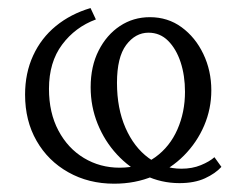

<svg xmlns="http://www.w3.org/2000/svg" viewBox="-20 -445 584 474"><path d="M261.8 8.5Q198.7 8.5 148.7 -19.7Q98.6 -47.8 70.3 -97.3Q41.9 -146.7 41.9 -211.4Q41.9 -264.6 61.8 -307.8Q81.6 -351 118 -380.8Q154.5 -410.6 203.5 -425.1L216.7 -397Q165.6 -378.1 133.3 -334.8Q100.9 -291.5 100.9 -225.6Q100.9 -166.6 124.2 -122.7Q147.5 -78.8 187.2 -54.9Q226.9 -31 275.5 -31Q327.7 -31 363.5 -57Q399.3 -82.9 418 -125.5Q436.7 -168.1 436.7 -218.3Q436.7 -258.5 425.9 -291.4Q415 -324.3 395 -344.3Q375 -364.3 346.6 -364.3Q314.3 -364.3 291.5 -334Q268.8 -303.6 268.8 -240.5Q268.8 -177.3 289.8 -129.4Q310.8 -81.5 346.9 -55Q382.9 -28.5 427.8 -28.5Q454.5 -28.5 475.9 -37.3Q497.3 -46.1 509.4 -56.9L526.6 -33Q511.8 -16.7 486 -4.8Q460.1 7.1 422.9 7.1Q378.2 7.1 338.5 -11.9Q298.9 -30.9 268.6 -63.8Q238.3 -96.6 221 -139.4Q203.8 -182.1 203.8 -229.5Q203.8 -281.4 223.5 -320.1Q243.1 -358.9 276.1 -380.8Q309.1 -402.6 349.9 -402.6Q394.5 -402.6 428.4 -377.7Q462.4 -352.8 482 -311.7Q501.7 -270.6 501.7 -222Q501.7 -176.3 484 -134.9Q466.3 -93.5 434.2 -61.1Q402.1 -28.7 358.2 -10.1Q314.3 8.5 261.8 8.5Z"/></svg>

Font: Ysabeau
Style: Bold
Weight: 700
Designer: Christian Thalmann (Catharsis Fonts)
Version: Version 2.000;gftools[0.9.27.dev2+g8671c4b]